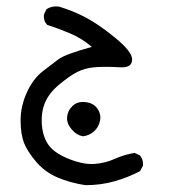

<svg xmlns="http://www.w3.org/2000/svg" viewBox="-20 -239 540 587"><path d="M241.2 327.1Q195.3 320.3 156.2 303.7Q117.2 287.1 90.3 255.4Q63.5 223.6 53.2 197.3Q43 170.9 43 128.4Q43 85.9 62 43.9Q81.1 2 109.9 -20.5Q138.7 -43 159.2 -58.1Q179.7 -73.2 260.7 -95.7Q229.5 -122.1 194.8 -136.7Q160.2 -151.4 124 -163.1Q112.3 -175.8 114.3 -194.3L122.1 -210.9Q138.7 -221.7 160.2 -218.8Q203.1 -206.1 242.2 -185.5Q281.2 -165 331.5 -124Q381.8 -83 383.8 -59.6Q385.7 -32.2 350.6 -33.2Q294.9 -36.1 267.1 -33.2Q239.3 -30.3 217.3 -19.5Q195.3 -8.8 162.1 18.6Q128.9 45.9 116.7 77.1Q104.5 108.4 108.4 146.5Q112.3 184.6 131.3 208Q150.4 231.4 193.4 248Q236.3 264.6 269 262.2Q301.8 259.8 331.1 246.6Q360.4 233.4 391.6 228.5L408.2 236.3Q418.9 250 417 267.6L408.2 284.2Q371.1 303.7 329.6 315.4Q288.1 327.1 241.2 327.1ZM234.4 177.7Q214.8 174.8 199.2 156.7Q183.6 138.7 185.1 119.1Q186.5 99.6 201.7 85Q216.8 70.3 241.7 73.2Q266.6 76.2 278.3 93.8Q290 111.3 285.6 130.9Q281.2 150.4 267.6 162.6Q253.9 174.8 234.4 177.7Z"/></svg>

Font: JasonHandwriting1
Style: Regular
Weight: 400
Version: Version 1.48.20